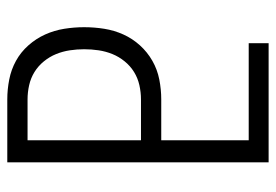

<svg xmlns="http://www.w3.org/2000/svg" viewBox="-138 -638 775 540"><g transform="rotate(90 250.0 -367.5)"><path d="M259 0H436V-735H101V-679H374V-433H259Q231 -433 203 -427.5Q175 -422 150.5 -408Q126 -394 107 -373Q88 -352 76.5 -326.5Q65 -301 60.5 -273Q56 -245 56 -216Q56 -188 60.5 -160Q65 -132 76.5 -106.5Q88 -81 107 -59.5Q126 -38 150.5 -24.5Q175 -11 203 -5.5Q231 0 259 0ZM259 -57Q239 -57 219 -61.5Q199 -66 182 -76.5Q165 -87 152 -103Q139 -119 131.5 -137.5Q124 -156 121 -176Q118 -196 118 -216Q118 -237 121 -257Q124 -277 131.5 -295.5Q139 -314 152 -330Q165 -346 182 -356.5Q199 -367 219 -371.5Q239 -376 259 -376H374V-57Z"/></g></svg>

Font: Iosevka SS09 Light
Style: Regular
Weight: 300
Monospace: yes
Designer: Belleve Invis
Foundry: Belleve Invis
Version: Version 5.2.1; ttfautohint (v1.8.3)